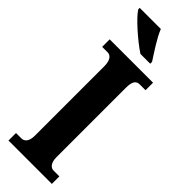

<svg xmlns="http://www.w3.org/2000/svg" viewBox="-307 -945 958 958"><g transform="rotate(45 172.0 -465.5)"><path d="M180 -771H249V-784C225 -822 181 -886 164 -931H15V-921C35 -886 125 -807 180 -771ZM20 0H326V-53H285C266 -53 248 -70 248 -110V-600C248 -647 262 -661 285 -661H326V-714H20V-661H59C76 -661 96 -647 96 -601V-109C96 -67 76 -53 59 -53H20Z"/></g></svg>

Font: Noto Serif Sinhala ExtraCondensed ExtraBold
Style: Regular
Weight: 800
Width: 2
Designer: Jelle Bosma - Monotype Design Team
Foundry: Monotype Imaging Inc.
Version: Version 2.007